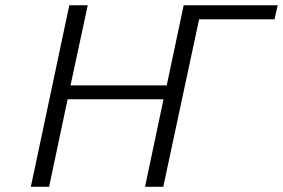

<svg xmlns="http://www.w3.org/2000/svg" viewBox="-20 -715 1083 735"><path d="M98.1 0 245.1 -693.8 246.1 -694.8H315.9L250 -388.2H618.2L683.1 -694.8H1043L1030.8 -641.1H742.2L605 0H535.2L606 -335H238.8L168 0Z"/></svg>

Font: CMU Bright
Style: Oblique
Weight: 500
Italic angle: -12°
Version: Version 0.7.0